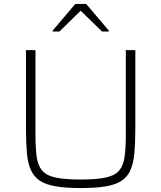

<svg xmlns="http://www.w3.org/2000/svg" viewBox="-20 -941 814 969"><path d="M388 8Q312 8 261.5 -0.5Q211 -9 181 -29Q151 -49 135.5 -84Q120 -119 115.5 -171Q111 -223 111 -296V-688H159V-265Q159 -195 165 -150.5Q171 -106 192.5 -80.5Q214 -55 260.5 -45Q307 -35 387 -35Q468 -35 514 -45Q560 -55 581.5 -80.5Q603 -106 609 -150.5Q615 -195 615 -265V-688H663V-296Q663 -223 658.5 -171Q654 -119 639 -84Q624 -49 594 -29Q564 -9 514 -0.5Q464 8 388 8ZM246 -782V-787L360 -921H415L529 -787V-782H495L387 -887L280 -782Z"/></svg>

Font: Saira SemiExpanded ExtraLight
Style: Regular
Weight: 250
Width: 6
Designer: Hector Gatti with collaboration of the Omnibus-Type team
Foundry: Omnibus-Type
Version: Version 1.101